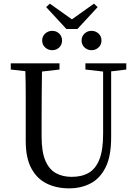

<svg xmlns="http://www.w3.org/2000/svg" viewBox="-20 -1017 748 1052"><path d="M448 -636V-670H672V-636L589 -626V-264Q589 -162 559 -101Q529 -40 477 -12.5Q425 15 359 15Q289 15 235.5 -11.5Q182 -38 151.5 -95Q121 -152 121 -244V-360Q121 -426 121 -494.5Q121 -563 119 -627L39 -636V-670H306V-636L210 -625Q209 -562 208.5 -494Q208 -426 208 -360V-268Q208 -185 228.5 -137Q249 -89 286 -68.5Q323 -48 373 -48Q429 -48 467 -70.5Q505 -93 525 -144.5Q545 -196 545 -283V-625ZM266 -742Q244 -742 227.5 -757Q211 -772 211 -795Q211 -818 227.5 -833Q244 -848 266 -848Q289 -848 304.5 -833Q320 -818 320 -795Q320 -772 304.5 -757Q289 -742 266 -742ZM481 -742Q459 -742 443 -757Q427 -772 427 -795Q427 -818 443 -833Q459 -848 481 -848Q504 -848 520 -833Q536 -818 536 -795Q536 -772 520 -757Q504 -742 481 -742ZM253 -997 374 -911 495 -997 515 -978 404 -858H344L233 -978Z"/></svg>

Font: Source Serif 4 Subhead
Style: Regular
Weight: 400
Designer: Frank Grießhammer
Foundry: Adobe Systems Incorporated
Version: Version 4.004;hotconv 1.0.117;makeotfexe 2.5.65602